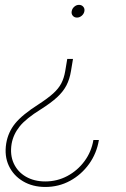

<svg xmlns="http://www.w3.org/2000/svg" viewBox="-20 -574 512 782"><path d="M277.3 -334 269 -284.2Q263.7 -251.5 250.5 -226.1Q237.3 -200.7 212.4 -177.7Q187.5 -154.8 146.5 -128.9Q85.9 -91.3 60.1 -59.1Q34.2 -26.9 27.3 11.7Q20 56.6 35.9 91.3Q51.8 126 85.4 145.5Q119.1 165 164.6 165Q212.9 165 254.4 142.8Q295.9 120.6 324.2 82.3Q352.5 43.9 360.4 -3.9H382.8Q374 50.3 342.8 93.8Q311.5 137.2 265.4 162.4Q219.2 187.5 164.6 187.5Q112.8 187.5 73.7 164.3Q34.7 141.1 15.9 101.1Q-2.9 61 5.4 9.8Q13.2 -36.1 42 -71.5Q70.8 -106.9 136.7 -148.9Q174.3 -173.3 196.3 -193.1Q218.3 -212.9 229.5 -234.1Q240.7 -255.4 245.6 -284.2L253.9 -334ZM301.8 -554.2Q312.5 -554.2 319.1 -546.6Q325.7 -539.1 323.7 -528.3Q321.8 -517.6 313 -510Q304.2 -502.4 293.5 -502.4Q282.7 -502.4 276.4 -510Q270 -517.6 272 -528.3Q273.9 -539.1 282.5 -546.6Q291 -554.2 301.8 -554.2Z"/></svg>

Font: Inter 16pt Thin
Style: Italic
Weight: 250
Italic angle: -9.3988°
Version: Version 4.001;git-66647c0bb